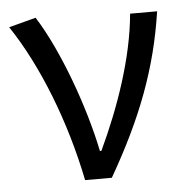

<svg xmlns="http://www.w3.org/2000/svg" viewBox="-45 -601 618 644"><g transform="rotate(-5 264.0 -278.5)"><path d="M216 0H306C416 -191 478 -354 506 -543H415C402 -396 345 -233 279 -93H274C244 -241 173 -439 98 -557L7 -533C100 -394 176 -199 216 0Z"/></g></svg>

Font: ChiuKong Gothic CL
Style: Regular
Weight: 400
Designer: Ryoko NISHIZUKA 西塚涼子 (kana, bopomofo & ideographs); Paul D. Hunt (Latin, Greek & Cyrillic); Sandoll Communications 산돌커뮤니
Foundry: Adobe
Version: Version 1.300